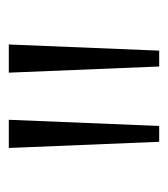

<svg xmlns="http://www.w3.org/2000/svg" viewBox="7 -855 382 436"><g transform="rotate(-90 198.0 -637.0)"><path d="M94 -466.5 80 -808H144L130 -466.5ZM265 -466.5 251 -808H315L301 -466.5Z"/></g></svg>

Font: Encode Sans Expanded Light
Style: Regular
Weight: 300
Width: 7
Designer: Multiple Designers
Foundry: Impallari Type
Version: Version 3.000; ttfautohint (v1.8.3) -l 8 -r 50 -G 200 -x 14 